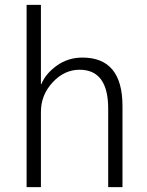

<svg xmlns="http://www.w3.org/2000/svg" viewBox="-20 -766 600 786"><path d="M88.9 0V-746.1H147.5V-421.9H149.4Q167 -464.8 212.9 -497.6Q258.8 -530.3 317.4 -530.3Q481.4 -530.3 481.4 -332V0H422.9V-321.3Q422.9 -480.5 305.7 -480.5Q243.2 -480.5 195.3 -428.7Q147.5 -377 147.5 -307.6V0Z"/></svg>

Font: Gothic A1 Light
Style: Regular
Weight: 300
Version: Version 2.50